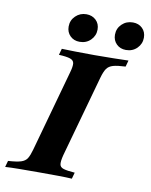

<svg xmlns="http://www.w3.org/2000/svg" viewBox="-109 -806 685 869"><g transform="rotate(10 233.5 -372.0)"><path d="M-25 0 -16.9 -29Q22.6 -31.5 41.9 -37.5Q61.3 -43.5 70.2 -57.7Q79 -71.8 86.3 -98.4L190.3 -472.6Q198.4 -500.8 196.8 -514.9Q195.2 -529 178.6 -534.7Q162.1 -540.3 126.6 -541.9L134.7 -571Q157.3 -570.2 196 -569.4Q234.7 -568.5 285.5 -568.5Q334.7 -568.5 374.2 -569.4Q413.7 -570.2 441.1 -571L433.1 -541.9Q396 -540.3 376.2 -534.7Q356.5 -529 346.8 -514.9Q337.1 -500.8 329 -471.8L225 -98.4Q217.7 -70.2 219.4 -56Q221 -41.9 237.5 -36.7Q254 -31.5 289.5 -29L281.5 0Q258.1 -1.6 219 -2Q179.8 -2.4 129.8 -2.4Q77.4 -2.4 38.3 -2Q-0.8 -1.6 -25 0ZM208.1 -616.1Q181.5 -616.1 164.5 -633.1Q147.6 -650 147.6 -675.8Q147.6 -704.8 168.1 -724.6Q188.7 -744.4 217.7 -744.4Q244.4 -744.4 261.7 -727.8Q279 -711.3 279 -684.7Q279 -656.5 258.9 -636.3Q238.7 -616.1 208.1 -616.1ZM421 -616.1Q394.4 -616.1 377.4 -633.1Q360.5 -650 360.5 -675.8Q360.5 -704.8 381 -724.6Q401.6 -744.4 431.5 -744.4Q458.1 -744.4 475 -727.8Q491.9 -711.3 491.9 -684.7Q491.9 -656.5 471.8 -636.3Q451.6 -616.1 421 -616.1Z"/></g></svg>

Font: Playfair 5pt SemiExpanded Light ExtraBold
Style: Italic
Weight: 800
Italic angle: -15.6°
Version: Version 2.001;gftools[0.9.30]